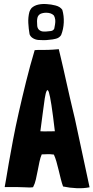

<svg xmlns="http://www.w3.org/2000/svg" viewBox="-20 -956 477 980"><path d="M298 -906Q287 -922 263.5 -928Q240 -934 219 -935Q196 -937 175.5 -932.5Q155 -928 141 -915Q133 -905 130 -895Q123 -868 124.5 -838.5Q126 -809 131 -781Q136 -768 149 -760.5Q162 -753 176 -752Q190 -751 204 -751Q218 -751 232 -753Q249 -754 266 -758.5Q283 -763 292 -777Q304 -807 305.5 -841Q307 -875 298 -906ZM216 -891Q227 -891 237 -888Q247 -885 255 -877Q260 -869 262 -855Q263 -844 261 -832Q259 -820 257 -810Q252 -799 238.5 -797.5Q225 -796 214 -795H204Q189 -795 179 -804Q171 -812 170 -824.5Q169 -837 169 -848Q169 -855 171 -865Q174 -878 186 -885Q199 -891 216 -891ZM280 -705Q247 -702 226.5 -701.5Q206 -701 193 -701Q180 -701 172 -701Q164 -701 157 -700Q133 -620 113 -539Q93 -458 76 -383Q59 -308 46.5 -241.5Q34 -175 25 -124Q16 -73 11 -41Q6 -9 4 -2Q5 -1 6 -1Q74 -2 106 0Q138 2 146 0Q147 0 147.5 -0.5Q148 -1 149 -1Q158 -18 163 -40Q168 -62 172.5 -85.5Q177 -109 181.5 -130.5Q186 -152 193 -168Q204 -168 210.5 -168.5Q217 -169 222.5 -169Q228 -169 235 -169Q242 -169 255 -167Q262 -152 268 -131Q274 -110 279.5 -87Q285 -64 290.5 -42Q296 -20 302 -4H303Q335 3 371 4.5Q407 6 437 0V-1L362 -351Q358 -368 351 -397Q344 -426 336 -461Q328 -496 319.5 -534Q311 -572 303.5 -605.5Q296 -639 289.5 -665.5Q283 -692 280 -705ZM186 -286Q193 -337 198.5 -381Q204 -425 208.5 -454Q213 -483 218.5 -492.5Q224 -502 229.5 -485Q235 -468 242.5 -420Q250 -372 260 -286Q241 -286 222 -285.5Q203 -285 186 -286Z"/></svg>

Font: Londrina Solid
Style: Regular
Weight: 400
Designer: Marcelo Magalhaes
Foundry: Marcelo Magalhães
Version: Version 1.002